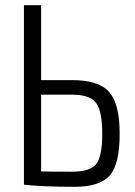

<svg xmlns="http://www.w3.org/2000/svg" viewBox="-20 -710 518 738"><path d="M138 -402H258Q360 -402 400 -356Q440 -310 440 -196Q440 -78 401.5 -35Q363 8 268 8Q143 8 73 0H72V-690H138ZM258 -50Q326 -50 349.5 -79Q373 -108 373 -196Q373 -281 350 -313.5Q327 -346 258 -346H138V-51Q169 -50 258 -50Z"/></svg>

Font: exo2condensed_l
Style: Regular
Weight: 300
Width: 3
Designer: Natanael Gama
Version: Version 1.001;PS 001.001;hotconv 1.0.70;makeotf.lib2.5.58329